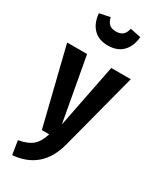

<svg xmlns="http://www.w3.org/2000/svg" viewBox="-253 -862 941 1150"><g transform="rotate(30 218.0 -286.5)"><path d="M299 1Q247 202 50 219L35 124Q98 113 130 85.5Q162 58 180 0H129L-2 -530H136L216 -89L303 -530H438ZM75 -777 148 -792Q155 -760 172 -746.5Q189 -733 217 -733Q246 -733 263 -746.5Q280 -760 287 -792L361 -777Q356 -712 319 -674Q282 -636 217 -636Q153 -636 116.5 -674Q80 -712 75 -777Z"/></g></svg>

Font: Fira Sans Extra Condensed SemiBold
Style: Regular
Weight: 600
Width: 1
Designer: Carrois Corporate & Edenspiekermann AG
Foundry: Carrois Corporate GbR & Edenspiekermann AG
Version: Version 4.203